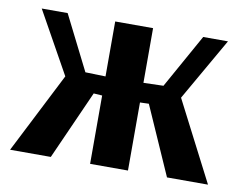

<svg xmlns="http://www.w3.org/2000/svg" viewBox="-61 -582 841 664"><g transform="rotate(10 359.5 -250.0)"><path d="M12 0 156 -283 35 -500H126L222 -309L293 -307V-500H426V-308L496 -310L602 -500H689L563 -280L707 0H563L457 -240L426 -239V0H293V-240L263 -242L155 0Z"/></g></svg>

Font: Arsenal
Style: Bold
Weight: 700
Designer: Andrij Shevchenko
Foundry: Stairsfor
Version: Version 2.001;PS 002.001;hotconv 1.0.88;makeotf.lib2.5.64775